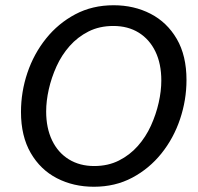

<svg xmlns="http://www.w3.org/2000/svg" viewBox="-20 -700 754 732"><path d="M338 12Q260 12 197 -20.5Q134 -53 97 -117Q60 -181 60 -273Q60 -350 84.5 -422.5Q109 -495 155.5 -553Q202 -611 267 -645.5Q332 -680 413 -680Q491 -680 554 -647.5Q617 -615 654 -551.5Q691 -488 691 -395Q691 -319 666.5 -246Q642 -173 595.5 -115Q549 -57 484 -22.5Q419 12 338 12ZM339 -67Q392 -67 433.5 -88Q475 -109 505.5 -143.5Q536 -178 555.5 -221Q575 -264 585 -308.5Q595 -353 595 -393Q595 -457 572.5 -503.5Q550 -550 509 -575.5Q468 -601 412 -601Q359 -601 317.5 -580Q276 -559 245.5 -524.5Q215 -490 195.5 -447Q176 -404 166 -359.5Q156 -315 156 -275Q156 -212 178.5 -165Q201 -118 242.5 -92.5Q284 -67 339 -67Z"/></svg>

Font: Atkinson Hyperlegible Next
Style: Italic
Weight: 400
Italic angle: -12°
Designer: Elliott Scott, Megan Eiswerth, Linus Boman, Theodore Petrosky, Letters from Sweden
Foundry: Applied Design Works, Letters from Sweden
Version: Version 2.001